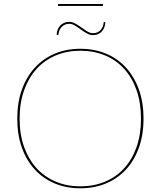

<svg xmlns="http://www.w3.org/2000/svg" viewBox="-20 -958 824 984"><path d="M68.5 0ZM715.5 -350Q715.5 -267 691.8 -201Q668 -135 625.2 -88.8Q582.5 -42.5 523 -17.8Q463.5 7 391.5 7Q320 7 260.8 -17.8Q201.5 -42.5 158.8 -88.8Q116 -135 92.2 -201Q68.5 -267 68.5 -350Q68.5 -432.5 92.2 -498.8Q116 -565 158.8 -611.5Q201.5 -658 260.8 -683Q320 -708 391.5 -708Q463.5 -708 523 -683.2Q582.5 -658.5 625.2 -612Q668 -565.5 691.8 -499.2Q715.5 -433 715.5 -350ZM702.5 -350Q702.5 -431.5 679.8 -496Q657 -560.5 616 -605.5Q575 -650.5 517.8 -674.2Q460.5 -698 391.5 -698Q323.5 -698 266.5 -674.2Q209.5 -650.5 168.2 -605.5Q127 -560.5 103.8 -496Q80.5 -431.5 80.5 -350Q80.5 -268.5 103.8 -204.2Q127 -140 168.2 -95.2Q209.5 -50.5 266.5 -26.8Q323.5 -3 391.5 -3Q460.5 -3 517.8 -26.8Q575 -50.5 616 -95.2Q657 -140 679.8 -204.2Q702.5 -268.5 702.5 -350ZM277.5 -937.5H507.5V-927.5H277.5ZM456.5 -788Q481.5 -788 496 -804.5Q510.5 -821 511.5 -845H519.5Q519.5 -831.5 515.2 -819.2Q511 -807 503 -798Q495 -789 483.2 -783.5Q471.5 -778 456.5 -778Q440.5 -778 424.8 -787Q409 -796 394 -807Q379 -818 364 -827Q349 -836 334.5 -836Q322.5 -836 312.5 -831.5Q302.5 -827 295.2 -819.2Q288 -811.5 284 -801Q280 -790.5 279.5 -779H270.5Q270.5 -792.5 275 -804.8Q279.5 -817 287.8 -826Q296 -835 308 -840.5Q320 -846 334.5 -846Q351 -846 366.8 -837Q382.5 -828 397.5 -817Q412.5 -806 427.2 -797Q442 -788 456.5 -788Z"/></svg>

Font: Lato Hairline
Style: Regular
Weight: 100
Designer: Lukasz Dziedzic
Foundry: tyPoland Lukasz Dziedzic
Version: Version 2.007; 2014-02-27